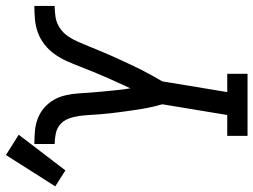

<svg xmlns="http://www.w3.org/2000/svg" viewBox="-206 -748 873 662"><g transform="rotate(-90 231.0 -416.5)"><path d="M94 0V-70H166L203 -294Q198 -311 194 -328.5Q190 -346 187 -364Q184 -382 181.5 -400Q179 -418 176.5 -436Q174 -454 172 -472.5Q170 -491 168.5 -509Q167 -527 166 -545.5Q165 -564 162.5 -582Q160 -600 153.5 -617Q147 -634 134 -645.5Q121 -657 103 -661Q85 -665 66 -665V-735Q89 -735 111.5 -733Q134 -731 154.5 -723Q175 -715 191.5 -700.5Q208 -686 218.5 -667.5Q229 -649 234 -627Q239 -605 240.5 -583Q242 -561 243.5 -538.5Q245 -516 247.5 -493.5Q250 -471 252 -448.5Q254 -426 258 -404Q268 -426 278 -447.5Q288 -469 297.5 -491Q307 -513 316 -535Q325 -557 333.5 -579Q342 -601 351.5 -622.5Q361 -644 375 -664Q389 -684 408.5 -699.5Q428 -715 450.5 -723Q473 -731 496 -733Q519 -735 542 -735V-665Q523 -665 503.5 -662Q484 -659 466.5 -647.5Q449 -636 437.5 -619Q426 -602 418 -583.5Q410 -565 402.5 -546.5Q395 -528 387.5 -510Q380 -492 372 -473.5Q364 -455 355.5 -437Q347 -419 338.5 -400.5Q330 -382 321 -364.5Q312 -347 302 -329Q292 -311 282 -294L245 -70H308V0ZM-25 -628 -80 -663 28 -833 98 -789Z"/></g></svg>

Font: Iosevka Curly Slab Oblique
Style: Regular
Weight: 400
Italic angle: -9°
Monospace: yes
Designer: Belleve Invis
Foundry: Belleve Invis
Version: Version 11.1.0; ttfautohint (v1.8.3)